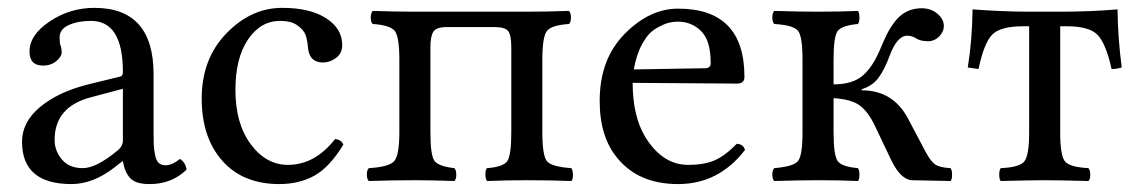

<svg xmlns="http://www.w3.org/2000/svg" viewBox="-20 -459 2904 489"><path d="M293 -232.9 213.9 -211.9Q118.7 -188 119.1 -102.1Q119.1 -75.2 137.5 -53Q155.8 -30.8 190.9 -30.8Q225.1 -30.8 278.8 -75.2Q293 -86.4 293 -101.1ZM293 -47.9H291L271 -32.2Q216.8 9.8 162.1 9.8Q36.1 9.8 36.1 -98.1Q36.1 -147.9 81.5 -186Q127 -224.1 201.2 -243.2L287.1 -264.2Q293 -266.1 293 -275.9Q293 -405.8 211.9 -405.8Q178.7 -405.8 155.3 -395.3Q131.8 -384.8 131.8 -363.8Q131.8 -349.6 133.8 -344.2Q136.7 -338.4 137.2 -326.2Q137.2 -314.9 123.5 -303.5Q109.9 -292 89.8 -292Q54.7 -292 55.2 -328.1Q55.2 -370.1 106.7 -404.5Q158.2 -439 220.2 -439Q371.1 -439 371.1 -270V-123Q371.1 -102.1 371.6 -90.1Q372.1 -78.1 375 -64Q377.9 -49.8 384.5 -43.9Q391.1 -38.1 400.9 -38.1Q418.9 -38.1 438 -54.2Q452.1 -46.4 455.1 -26.9Q417 10.3 359.9 9.8Q325.7 9.8 311.8 -5.1Q297.9 -20 293 -47.9Z M854.5 -90.8Q819.3 -32.7 780.5 -11.5Q741.7 9.8 691.4 9.8Q598.6 9.8 546.1 -49.6Q493.7 -108.9 493.7 -208Q493.7 -309.1 556.6 -374Q619.6 -439 698.7 -439Q769.5 -439 810.5 -412.6Q851.6 -386.2 851.6 -344.2Q851.6 -323.2 835.9 -311.5Q820.3 -299.8 802.7 -299.8Q768.6 -299.8 764.6 -335.9Q762.7 -357.9 758.1 -370.4Q753.4 -382.8 737.5 -394.3Q721.7 -405.8 693.4 -405.8Q643.6 -405.8 611.6 -358.4Q579.6 -311 579.6 -230Q579.6 -144 618.7 -91.6Q657.7 -39.1 713.4 -39.1Q782.2 -39.1 833.5 -105Q849.6 -103 854.5 -90.8Z M1321.3 -429.2Q1369.1 -429.2 1429.2 -431.2Q1434.1 -426.3 1434.1 -414.1Q1434.1 -401.9 1429.2 -397.9Q1385.3 -395 1373.3 -380.6Q1361.3 -366.2 1361.3 -307.1V-122.1Q1361.3 -62 1373.3 -48.1Q1385.3 -34.2 1435.1 -30.8Q1439 -25.9 1439.2 -13.9Q1439.5 -2 1435.1 2Q1378.9 0 1322.3 0Q1270.5 0 1220.2 2Q1216.3 -2.9 1216.3 -14.9Q1216.3 -26.9 1220.2 -30.8Q1261.2 -33.7 1271.7 -48.3Q1282.2 -63 1282.2 -122.1V-338.9Q1282.2 -369.6 1274.2 -379.9Q1266.1 -390.1 1239.3 -390.1H1118.2Q1091.3 -390.1 1083.7 -378.2Q1076.2 -366.2 1076.2 -338.9V-122.1Q1076.2 -63 1086.7 -49.1Q1097.2 -35.2 1137.2 -30.8Q1142.1 -25.9 1142.1 -13.9Q1142.1 -2 1137.2 2Q1077.1 0 1037.1 0Q979 0 919.4 2Q914.6 -2 914.3 -13.9Q914.1 -25.9 919.4 -30.8Q970.2 -33.7 983.6 -48.3Q997.1 -63 997.1 -122.1V-307.1Q997.1 -366.2 985.1 -380.6Q973.1 -395 929.2 -397.9Q924.3 -401.9 924.3 -413.8Q924.3 -425.8 929.2 -431.2Q989.3 -429.2 1037.1 -429.2Z M1594.2 -282.2 1775.4 -285.2Q1790.5 -285.2 1790 -298.8Q1790 -356 1765.6 -379.9Q1741.2 -403.8 1707 -403.8Q1693.8 -403.8 1681.2 -400.4Q1668.5 -397 1649.9 -386Q1631.3 -375 1616.2 -348.1Q1601.1 -321.3 1594.2 -282.2ZM1856.4 -92.8Q1873.5 -91.8 1877.4 -77.1Q1810.5 9.8 1707 9.8Q1607.9 9.8 1554.2 -54.2Q1507.3 -108.4 1507.3 -202.1Q1507.3 -308.1 1570.8 -372.6Q1634.3 -437 1707 -437Q1876 -437 1876 -263.2Q1876 -246.1 1857.4 -246.1L1591.3 -248Q1591.3 -164.1 1623 -110.8Q1667 -39.1 1732.4 -39.1Q1774.4 -39.1 1801 -51Q1827.6 -63 1856.4 -92.8Z M2303.2 0Q2274.4 -1 2250 -50.8L2207 -141.1Q2190.9 -174.3 2169.9 -190.2Q2148.9 -206.1 2103 -209V-122.1Q2103 -62 2114 -48.1Q2125 -34.2 2165 -30.8Q2168.9 -25.9 2168.9 -13.9Q2168.9 -2 2165 2Q2121.1 0 2064 0Q2018.1 0 1952.1 2Q1947.3 -2 1947 -13.9Q1946.8 -25.9 1952.1 -30.8Q2000 -34.7 2012 -48.3Q2023.9 -62 2023.9 -122.1V-307.1Q2023.9 -367.2 2012 -381.1Q2000 -395 1952.1 -397.9Q1947.3 -401.9 1947 -413.8Q1946.8 -425.8 1952.1 -431.2Q2018.1 -429.2 2063 -429.2Q2117.2 -429.2 2165 -431.2Q2168.9 -426.3 2168.9 -414.1Q2168.9 -401.9 2165 -397.9Q2124 -394 2113.5 -380.1Q2103 -366.2 2103 -307.1V-244.1Q2151.9 -244.1 2178 -267.1Q2204.1 -290 2223.1 -336.9Q2231.9 -357.9 2239.5 -373Q2247.1 -388.2 2259.5 -404.5Q2272 -420.9 2289.1 -429.4Q2306.2 -438 2327.1 -438Q2351.1 -438 2367.4 -424.1Q2383.8 -410.2 2383.8 -393.1Q2383.8 -377.9 2371.8 -366Q2359.9 -354 2343.8 -354Q2324.7 -354 2314 -360.8Q2304.2 -367.7 2291 -368.2Q2265.1 -368.2 2246.1 -317.9Q2232.9 -281.7 2217.5 -261Q2202.1 -240.2 2174.8 -231.9V-229Q2253.9 -229 2292 -158.2L2336.9 -73.2Q2350.1 -48.3 2361.6 -40.3Q2373 -32.2 2400.9 -30.8Q2404.8 -25.9 2404.8 -13.9Q2404.8 -2 2400.9 2Z M2601.1 -122.1V-392.1H2585.9Q2526.9 -392.1 2506.3 -370.1Q2485.8 -348.1 2472.2 -283.2L2444.8 -287.1Q2456.1 -356.9 2457 -435.1Q2537.1 -429.2 2603 -429.2H2677.7Q2756.8 -429.2 2826.2 -435.1Q2827.1 -361.8 2836.9 -287.1Q2823.7 -283.2 2811 -283.2Q2796.9 -347.2 2775.9 -369.6Q2754.9 -392.1 2696.8 -392.1H2680.2V-122.1Q2680.2 -62 2692.6 -47.6Q2705.1 -33.2 2752 -30.8Q2756.8 -25.9 2756.8 -13.9Q2756.8 -2 2752 2Q2675.8 0 2641.1 0Q2606.9 0 2528.8 2Q2524.9 -2 2524.9 -13.9Q2524.9 -25.9 2528.8 -30.8Q2575.7 -32.7 2588.4 -47.4Q2601.1 -62 2601.1 -122.1Z"/></svg>

Font: Linux Libertine O
Style: Regular
Weight: 400
Designer: Philipp H. Poll
Foundry: Philipp H. Poll
Version: Version 5.3.0